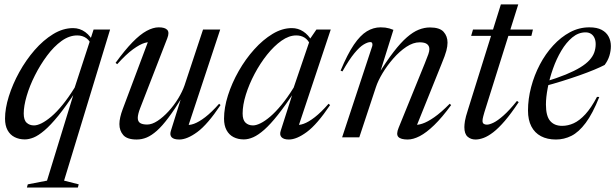

<svg xmlns="http://www.w3.org/2000/svg" viewBox="-20 -628 2814 878"><path d="M195 198 321 -212.5H328Q282.5 -143 246.8 -99Q211 -55 183.2 -31.5Q155.5 -8 133.8 0.8Q112 9.5 93.5 9.5Q67.5 9.5 46.8 -1Q26 -11.5 14.5 -32.8Q3 -54 3 -85.5Q3 -132 20.5 -187.8Q38 -243.5 68.2 -298.2Q98.5 -353 138.2 -398.8Q178 -444.5 223 -472Q268 -499.5 314 -499.5Q345 -499.5 370 -481.2Q395 -463 412 -427L404.5 -408Q393 -440.5 375.2 -453.2Q357.5 -466 333 -466Q296.5 -466 261.2 -440.5Q226 -415 195 -373.2Q164 -331.5 139.8 -283.5Q115.5 -235.5 102 -189.2Q88.5 -143 88.5 -109Q88.5 -79 101.8 -66.8Q115 -54.5 135.5 -54.5Q150.5 -54.5 170.5 -64.5Q190.5 -74.5 214.8 -95Q239 -115.5 266 -148.5Q293 -181.5 321.5 -227.5L393 -446.5L408 -493H483.5L273 198L340 215L336 229.5H103L107 215Z M761 -28.5 810 -185H814Q778.5 -127.5 750.2 -89.8Q722 -52 697.5 -30.2Q673 -8.5 650.8 0.8Q628.5 10 605 10Q561.5 10 543.8 -10.2Q526 -30.5 526 -60.5Q526 -75 530 -92.5Q534 -110 541 -128.5L662 -451L674.5 -433.5Q663.5 -438 641.8 -431.8Q620 -425.5 588.5 -402.8Q557 -380 516 -334.5L508.5 -340.5Q550.5 -398.5 585.5 -434.5Q620.5 -470.5 650.5 -486.8Q680.5 -503 706 -503Q734 -503 744.8 -491.5Q755.5 -480 745 -453L621 -133.5Q615.5 -119.5 612.8 -108.2Q610 -97 610 -89Q610 -72.5 620.8 -65.5Q631.5 -58.5 653 -58.5Q675 -58.5 700.5 -75.2Q726 -92 750.8 -119Q775.5 -146 794.8 -177.5Q814 -209 824 -238L908.5 -493H987L838 -42.5L831 -58Q845 -54 867.2 -62Q889.5 -70 918.5 -92.2Q947.5 -114.5 982 -153.5L988.5 -147.5Q929 -58.5 882.2 -24.2Q835.5 10 800 10Q775 10 765.2 0Q755.5 -10 761 -28.5Z M1263.5 -29.5 1322 -212.5H1329.5Q1285 -146 1250.8 -102.8Q1216.5 -59.5 1188.8 -35Q1161 -10.5 1138.2 -0.5Q1115.5 9.5 1095 9.5Q1068.5 9.5 1048 -1Q1027.5 -11.5 1016 -32.8Q1004.5 -54 1004.5 -85.5Q1004.5 -135.5 1022.5 -192Q1040.5 -248.5 1071.5 -303Q1102.5 -357.5 1142.5 -402Q1182.5 -446.5 1226.5 -473Q1270.5 -499.5 1314.5 -499.5Q1343 -499.5 1366.5 -484.2Q1390 -469 1407.5 -439L1399.5 -423Q1388.5 -446.5 1372.2 -456.2Q1356 -466 1334.5 -466Q1301.5 -466 1267.2 -441.8Q1233 -417.5 1201.2 -377.8Q1169.5 -338 1144.2 -290.2Q1119 -242.5 1104.2 -195Q1089.5 -147.5 1089.5 -109Q1089.5 -79.5 1102.8 -67Q1116 -54.5 1137 -54.5Q1151.5 -54.5 1171.8 -64.5Q1192 -74.5 1216 -95Q1240 -115.5 1267.2 -148.5Q1294.5 -181.5 1323 -227.5L1400 -453.5L1427 -493H1492.5L1342 -41.5L1332 -58Q1346 -54 1368.2 -61.8Q1390.5 -69.5 1419.5 -92Q1448.5 -114.5 1482.5 -153.5L1489.5 -147.5Q1430 -59 1383.2 -24.5Q1336.5 10 1301 10Q1277.5 10 1267.5 -0.5Q1257.5 -11 1263.5 -29.5Z M1546 -301.5 1537.5 -305Q1569 -380.5 1598.2 -423.5Q1627.5 -466.5 1657.5 -484.8Q1687.5 -503 1720.5 -503Q1732 -503 1741.8 -501.8Q1751.5 -500.5 1760.5 -498Q1769.5 -495.5 1779 -491.5L1714 -284H1707.5Q1747 -348 1779.8 -390.5Q1812.5 -433 1840.8 -457.5Q1869 -482 1894.8 -492.2Q1920.5 -502.5 1946 -502.5Q1990.5 -502.5 2008.5 -482.5Q2026.5 -462.5 2026.5 -433Q2026.5 -416.5 2021.2 -396.2Q2016 -376 1999 -335L1881 -42L1873 -57.5Q1888 -55 1911.2 -62.5Q1934.5 -70 1965.8 -91.8Q1997 -113.5 2036.5 -153.5L2043 -147.5Q2001.5 -90.5 1965.5 -55.8Q1929.5 -21 1899.5 -5.5Q1869.5 10 1844.5 10Q1812.5 10 1801.5 -2Q1790.5 -14 1803 -44L1922.5 -338Q1934 -366.5 1938.8 -380.2Q1943.5 -394 1943.5 -403Q1943.5 -418 1933 -426.2Q1922.5 -434.5 1899 -434.5Q1869.5 -434.5 1838.2 -413.8Q1807 -393 1778.8 -360.8Q1750.5 -328.5 1729.5 -293.5Q1708.5 -258.5 1699 -229.5L1623 0H1544.5L1682.5 -418Q1684 -424.5 1682.2 -430Q1680.5 -435.5 1673.5 -435.5Q1661.5 -435.5 1643 -424.5Q1624.5 -413.5 1600.5 -384.5Q1576.5 -355.5 1546 -301.5Z M2134.5 -464 2143 -493H2417L2410 -464ZM2195 -114.5Q2192 -104 2190 -96.5Q2188 -89 2187.2 -84Q2186.5 -79 2186.5 -75Q2186.5 -66 2191.8 -62Q2197 -58 2206.5 -58Q2218 -58 2236.8 -67Q2255.5 -76 2282.2 -99.5Q2309 -123 2344 -166.5L2352 -161Q2317.5 -109 2288.8 -75.5Q2260 -42 2236 -23.5Q2212 -5 2191.8 2.5Q2171.5 10 2154.5 10Q2133 10 2118.2 -3Q2103.5 -16 2103.5 -46.5Q2103.5 -57.5 2106.2 -75Q2109 -92.5 2120.5 -128L2270.5 -608H2350Z M2657.5 -480Q2625 -480 2597 -456.8Q2569 -433.5 2546.8 -396Q2524.5 -358.5 2508.8 -314Q2493 -269.5 2484.8 -226.2Q2476.5 -183 2476.5 -150Q2476.5 -97.5 2495.8 -75Q2515 -52.5 2550.5 -52.5Q2577.5 -52.5 2603.8 -64.5Q2630 -76.5 2656.8 -105.5Q2683.5 -134.5 2710 -185L2720.5 -184.5Q2690 -108 2658.2 -65.8Q2626.5 -23.5 2593 -6.8Q2559.5 10 2522.5 10Q2482.5 10 2453.8 -5.2Q2425 -20.5 2409.8 -50Q2394.5 -79.5 2394.5 -122.5Q2394.5 -175.5 2408.8 -229.8Q2423 -284 2448.8 -333Q2474.5 -382 2509.8 -420.2Q2545 -458.5 2586.8 -480.8Q2628.5 -503 2675 -503Q2710 -503 2731.5 -491.5Q2753 -480 2763.2 -460.5Q2773.5 -441 2773.5 -417Q2773.5 -395.5 2766.8 -373.2Q2760 -351 2745 -331Q2727 -321.5 2697 -309Q2667 -296.5 2629.2 -283.2Q2591.5 -270 2550 -257Q2508.5 -244 2468 -233.5L2470.5 -253.5Q2526.5 -270.5 2566.8 -287Q2607 -303.5 2633.5 -319.8Q2660 -336 2675.5 -353Q2691 -370 2697.5 -388.2Q2704 -406.5 2704 -426Q2704 -442.5 2698.5 -454.5Q2693 -466.5 2682.8 -473.2Q2672.5 -480 2657.5 -480Z"/></svg>

Font: Newsreader 60pt
Style: Italic
Weight: 400
Italic angle: -17°
Designer: Hugues Gentile
Foundry: Production Type
Version: Version 1.003